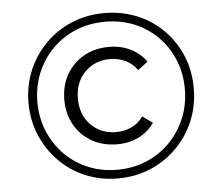

<svg xmlns="http://www.w3.org/2000/svg" viewBox="-51 -759 911 817"><g transform="rotate(-5 404.5 -350.0)"><path d="M421 3Q346 3 282 -24Q218 -51 170.5 -99.5Q123 -148 96 -212Q69 -276 69 -350Q69 -424 96 -488Q123 -552 171 -600.5Q219 -649 283.5 -676Q348 -703 423 -703Q498 -703 562.5 -676.5Q627 -650 674.5 -602Q722 -554 748.5 -490.5Q775 -427 775 -352Q775 -277 748 -212.5Q721 -148 672.5 -99.5Q624 -51 560 -24Q496 3 421 3ZM421 -34Q488 -34 545.5 -58Q603 -82 646 -125.5Q689 -169 713 -227Q737 -285 737 -352Q737 -419 713.5 -476Q690 -533 647.5 -576Q605 -619 548 -642.5Q491 -666 423 -666Q355 -666 297.5 -642Q240 -618 197 -574.5Q154 -531 130.5 -473.5Q107 -416 107 -350Q107 -284 130.5 -226.5Q154 -169 196.5 -125.5Q239 -82 296.5 -58Q354 -34 421 -34ZM431 -142Q370 -142 323 -168.5Q276 -195 249 -242Q222 -289 222 -350Q222 -411 249 -458Q276 -505 323 -531.5Q370 -558 431 -558Q481 -558 522.5 -537.5Q564 -517 589 -481L546 -449Q526 -478 495.5 -492Q465 -506 430 -506Q366 -506 323 -463Q280 -420 280 -350Q280 -280 323 -237Q366 -194 430 -194Q465 -194 495.5 -208Q526 -222 546 -251L589 -220Q564 -183 522.5 -162.5Q481 -142 431 -142Z"/></g></svg>

Font: Montserrat
Style: Italic
Weight: 400
Italic angle: -11.3°
Designer: Julieta Ulanovsky
Foundry: Julieta Ulanovsky
Version: Version 9.000; ttfautohint (v1.8.4.7-5d5b)